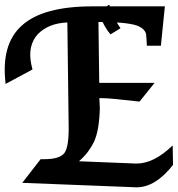

<svg xmlns="http://www.w3.org/2000/svg" viewBox="-20 -779 756 817"><path d="M74.7 -1 152.8 -101.6H167.5Q202.1 -101.6 223.4 -108.4Q244.6 -115.2 254.4 -128.4Q264.2 -141.1 268.8 -173.1Q273.4 -205.1 272 -255.9L266.6 -683.6Q225.6 -681.6 194.6 -669.2Q163.6 -656.7 141.6 -634.3Q96.2 -585.4 113.3 -504.4L118.2 -483.4L3.9 -421.9Q-6.3 -505.9 10.7 -567.9Q27.8 -629.9 73.5 -670.9Q119.1 -711.9 194.1 -731.9Q269 -752 374.5 -752H681.6L664.6 -584.5H605Q604 -603 603.3 -614.7Q602.5 -626.5 601.6 -634.3Q595.2 -659.2 559.1 -671.4Q537.1 -678.2 497.6 -681.9Q458 -685.5 400.4 -685.5H398.9L402.3 -426.3H637.7L573.7 -346.7Q513.7 -353.5 474.1 -357.4Q434.6 -361.3 414.1 -361.3H402.8L404.8 -319.3Q403.8 -274.4 397.9 -238.5Q392.1 -202.6 379.9 -175.3Q369.6 -154.3 354.5 -133.8Q339.4 -113.3 315.9 -92.8L510.3 -85Q521.5 -85 535.9 -84Q550.3 -83 561 -83Q634.8 -83 714.8 -160.2L716.3 -77.6Q642.1 18.1 560.5 18.1L536.6 17.1ZM492.7 -658.7 450.2 -632.8Q423.8 -662.6 406.2 -710.4Q386.2 -686 348.1 -647.5Q346.7 -645.5 337.9 -636.7L288.6 -632.8Q364.3 -688.5 397 -729L444.8 -759.3Q460.9 -704.1 492.7 -658.7Z"/></svg>

Font: IranNastaliq
Style: Regular
Weight: 400
Designer: Hossein Zahedi
Version: Version 1.5